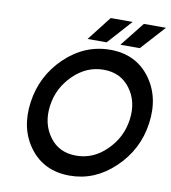

<svg xmlns="http://www.w3.org/2000/svg" viewBox="-95 -967 945 1061"><g transform="rotate(10 377.0 -436.5)"><path d="M518 -749H627L750 -885H626ZM334 -749H441L563 -885H440ZM452 -597Q548 -597 601 -525Q628 -489 638 -445.5Q648 -402 641 -350Q627 -248 552 -175Q479 -103 383 -103Q286 -103 234 -175Q180 -248 194 -350Q201 -402 223.5 -445.5Q246 -489 283 -525Q357 -597 452 -597ZM469 -712Q326 -712 215 -606Q106 -501 85 -350Q64 -199 143 -94Q223 12 367 12Q507 12 616 -91Q729 -197 750 -350Q771 -502 690 -608Q610 -712 469 -712Z"/></g></svg>

Font: Unageo
Style: SemiBold-Italic
Weight: 600
Designer: Richard Sepsi
Foundry: Richard Sepsi
Version: Version 2.000